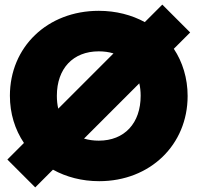

<svg xmlns="http://www.w3.org/2000/svg" viewBox="-20 -773 858 834"><path d="M685 -753 609 -677C552 -708 484 -726 409 -726C186 -726 23 -569 23 -357C23 -280 45 -210 84 -152L12 -80L133 41L210 -36C268 -4 336 14 411 14C632 14 795 -144 795 -356C795 -433 773 -504 735 -561L806 -632ZM227 -357C227 -475 297 -550 409 -550C432 -550 453 -547 473 -541L233 -301C229 -318 227 -337 227 -357ZM345 -171 585 -411C589 -395 591 -376 591 -357C591 -238 521 -162 409 -162C386 -162 365 -165 345 -171Z"/></svg>

Font: MV Cash Black
Style: Regular
Weight: 900
Designer: Rodrigo Fuenzalida
Foundry: fragTYPE
Version: Version 1.100;Glyphs 3.1.2 (3151)